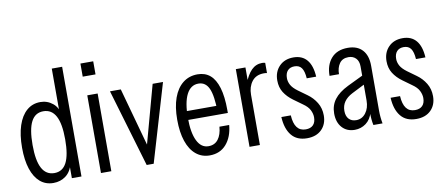

<svg xmlns="http://www.w3.org/2000/svg" viewBox="-66 -975 2870 1241"><g transform="rotate(-10 1369.0 -355.0)"><path d="M321 0V-103L328 -95Q316 -43 281 -16.5Q246 10 199 10Q148 10 112 -21Q76 -52 57 -110Q38 -168 38 -249Q38 -334 58 -394.5Q78 -455 115.5 -487.5Q153 -520 205 -520Q251 -520 286.5 -491Q322 -462 329 -406L316 -399V-720H384V0ZM216 -52Q270 -52 296 -102Q322 -152 322 -255Q322 -358 295 -408Q268 -458 214 -458Q160 -458 134 -408Q108 -358 108 -255Q108 -152 135 -102Q162 -52 216 -52Z M512 0V-510H580V0ZM504 -634V-720H588V-634Z M812 0 661 -510H732L852 -75H822L941 -510H1009L858 0Z M1225 10Q1173 10 1135 -21.5Q1097 -53 1077 -112Q1057 -171 1057 -253Q1057 -337 1078.5 -396.5Q1100 -456 1140.5 -488Q1181 -520 1237 -520Q1286 -520 1319 -492Q1352 -464 1369.5 -406Q1387 -348 1387 -259Q1387 -255 1387 -250Q1387 -245 1387 -240H1102V-298H1351L1323 -258Q1322 -365 1300.5 -412.5Q1279 -460 1232 -460Q1181 -460 1154 -407Q1127 -354 1127 -253Q1127 -156 1153 -103Q1179 -50 1227 -50Q1268 -50 1291 -80Q1314 -110 1318 -162H1382Q1375 -84 1334 -37Q1293 10 1225 10Z M1487 0V-510H1550V-404H1555V0ZM1555 -330 1539 -401Q1561 -461 1590.5 -490.5Q1620 -520 1661 -520Q1672 -520 1681 -517V-450Q1678 -451 1672.5 -451.5Q1667 -452 1661 -452Q1609 -452 1582 -417Q1555 -382 1555 -330Z M1864 10Q1797 10 1762 -33.5Q1727 -77 1723 -154H1785Q1788 -101 1808 -74.5Q1828 -48 1865 -48Q1897 -48 1914 -65.5Q1931 -83 1931 -116Q1931 -139 1919 -163.5Q1907 -188 1875 -210L1817 -252Q1780 -279 1759 -312.5Q1738 -346 1738 -391Q1738 -448 1773 -484Q1808 -520 1866 -520Q1923 -520 1954.5 -482.5Q1986 -445 1990 -372H1928Q1925 -419 1909.5 -440.5Q1894 -462 1863 -462Q1834 -462 1818 -444.5Q1802 -427 1802 -395Q1802 -372 1814 -350Q1826 -328 1857 -305L1915 -263Q1950 -238 1972.5 -201Q1995 -164 1995 -117Q1995 -60 1960 -25Q1925 10 1864 10Z M2300 0Q2296 -18 2294 -39.5Q2292 -61 2292 -85H2284V-387Q2284 -422 2265.5 -441Q2247 -460 2217 -460Q2177 -460 2157.5 -432Q2138 -404 2138 -362H2076Q2076 -433 2114 -476.5Q2152 -520 2223 -520Q2285 -520 2318.5 -483.5Q2352 -447 2352 -380V-85Q2352 -64 2354 -42.5Q2356 -21 2360 0ZM2177 10Q2125 10 2094 -24.5Q2063 -59 2063 -117Q2063 -170 2092.5 -209Q2122 -248 2183 -278L2297 -333V-274L2202 -226Q2167 -208 2149 -182.5Q2131 -157 2131 -122Q2131 -88 2148.5 -69Q2166 -50 2197 -50Q2235 -50 2259.5 -82Q2284 -114 2284 -164L2296 -85Q2283 -38 2250.5 -14Q2218 10 2177 10Z M2581 10Q2514 10 2479 -33.5Q2444 -77 2440 -154H2502Q2505 -101 2525 -74.5Q2545 -48 2582 -48Q2614 -48 2631 -65.5Q2648 -83 2648 -116Q2648 -139 2636 -163.5Q2624 -188 2592 -210L2534 -252Q2497 -279 2476 -312.5Q2455 -346 2455 -391Q2455 -448 2490 -484Q2525 -520 2583 -520Q2640 -520 2671.5 -482.5Q2703 -445 2707 -372H2645Q2642 -419 2626.5 -440.5Q2611 -462 2580 -462Q2551 -462 2535 -444.5Q2519 -427 2519 -395Q2519 -372 2531 -350Q2543 -328 2574 -305L2632 -263Q2667 -238 2689.5 -201Q2712 -164 2712 -117Q2712 -60 2677 -25Q2642 10 2581 10Z"/></g></svg>

Font: Instrument Sans Condensed
Style: Regular
Weight: 400
Width: 3
Designer: Rodrigo Fuenzalida
Foundry: fragTYPE
Version: Version 1.000;gftools[0.9.28]